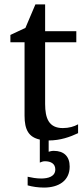

<svg xmlns="http://www.w3.org/2000/svg" viewBox="-20 -623 379 868"><path d="M223 59C213 59 208 61 200 63V12C253 12 297 -4 333 -21V-61C315 -51 292 -44 264 -44C201 -44 184 -88 184 -153V-432H325V-482H184V-603H140L95 -497L27 -465V-432H91V-100C91 -36 110 -3 160 8V112C167 109 174 106 183 106C210 106 230 117 230 143C230 175 198 184 166 184C144 184 123 180 105 176V215C126 221 152 225 179 225C244 225 295 195 295 130C295 84 269 59 223 59Z"/></svg>

Font: Veleka
Style: Regular
Weight: 400
Designer: Stefan Peev, Context Ltd, 2016; SIL International, 1997-2014.
Foundry: Stefan Peev, Context Ltd, 2016
Version: Version 1.000